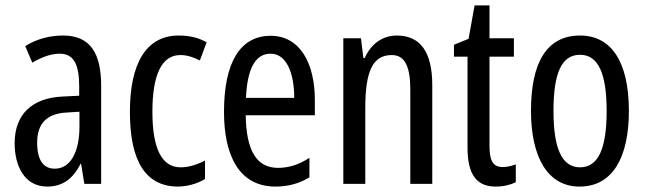

<svg xmlns="http://www.w3.org/2000/svg" viewBox="-20 -678 2381 708"><path d="M213 -547C162 -547 115 -534 73 -508L99 -447C137 -469 170 -480 200 -480C251 -480 272 -442 272 -360V-325L211 -322C98 -317 34 -256 34 -150C34 -65 71 10 154 10C210 10 249 -18 277 -74H279L291 0H353V-362C353 -480 314 -547 213 -547ZM225 -263 273 -266V-212C273 -114 238 -56 182 -56C141 -56 117 -86 117 -152C117 -222 152 -259 225 -263Z M637 10C667 10 708 0 736 -18V-86C705 -70 675 -61 646 -61C577 -61 542 -129 542 -266C542 -404 577 -475 645 -475C668 -475 692 -468 717 -455L742 -522C714 -538 681 -547 639 -547C517 -547 459 -441 459 -265C459 -82 518 10 637 10Z M978 -546C865 -546 806 -447 806 -265C806 -109 859 10 996 10C1042 10 1083 -1 1121 -24V-96C1081 -70 1044 -59 1005 -59C926 -59 888 -123 886 -253H1141V-309C1141 -442 1088 -546 978 -546ZM978 -480C1038 -480 1065 -405 1065 -317H887C892 -428 923 -480 978 -480Z M1443 -547C1392 -547 1348 -517 1325 -464H1320L1311 -537H1246V0H1327V-279C1327 -417 1355 -475 1425 -475C1473 -475 1493 -432 1493 -348V0H1574V-364C1574 -488 1529 -547 1443 -547Z M1834 -62C1795 -62 1785 -89 1785 -143V-469H1875V-537H1785V-658H1730L1708 -535L1654 -513V-469H1704V-133C1704 -37 1736 10 1807 10C1837 10 1861 4 1882 -6V-72C1866 -66 1850 -62 1834 -62Z M2299 -269C2299 -452 2233 -547 2119 -547C1995 -547 1938 -446 1938 -269C1938 -101 1998 10 2117 10C2242 10 2299 -102 2299 -269ZM2021 -269C2021 -407 2050 -476 2119 -476C2186 -476 2217 -407 2217 -269C2217 -130 2186 -61 2119 -61C2051 -61 2021 -132 2021 -269Z"/></svg>

Font: Noto Sans Telugu ExtraCondensed
Style: Regular
Weight: 400
Width: 2
Designer: Jelle Bosma - Monotype Design Team
Foundry: Monotype Imaging Inc.
Version: Version 2.005